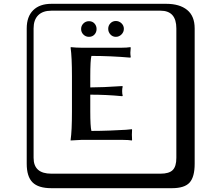

<svg xmlns="http://www.w3.org/2000/svg" viewBox="-20 -774 1140 1006"><path d="M558.5 -652Q570 -664 587 -664Q604 -664 616.5 -652Q629 -640 629 -623Q629 -606 616.5 -593.5Q604 -581 587 -581Q570 -581 558.5 -593.5Q547 -606 547 -623Q547 -640 558.5 -652ZM446 -663Q464 -663 475 -651Q486 -639 486 -622Q486 -605 475 -593Q464 -581 446 -581Q429 -581 417 -593Q405 -605 405 -622Q405 -639 417 -651Q429 -663 446 -663ZM453 -191Q453 -110 459 -88Q504 -88 557 -90Q610 -92 640 -94L671 -97L672 -94Q672 -91 671.5 -81.5Q671 -72 671 -68Q671 -64 671.5 -55Q672 -46 672 -41L671 -38Q653 -41 626 -41H405L350 -38V-41Q357 -88 357 -191V-374Q357 -475 350 -524L351 -527Q380 -524 405 -524H618Q645 -524 663 -527L665 -524Q663 -504 663 -498Q663 -487 665 -475L663 -472Q560 -481 459 -481Q453 -459 453 -374V-316Q517 -316 620 -323L623 -321Q620 -310 620 -297Q620 -282 623 -272L620 -270Q538 -278 453 -278ZM249 -718Q204 -718 180 -694Q156 -670 156 -625V53Q156 136 249 136H821Q866 136 885 117Q904 98 904 53V-625Q904 -718 821 -718ZM1000 84Q1000 153 973.5 182.5Q947 212 881 212H249Q181 212 150.5 181.5Q120 151 120 84V-625Q120 -687 154 -720.5Q188 -754 249 -754H851Q921 -754 960.5 -722Q1000 -690 1000 -625Z"/></svg>

Font: Libertinus Keyboard
Style: Regular
Weight: 700
Designer: Philipp H. Poll
Foundry: Khaled Hosny
Version: Version 6.7